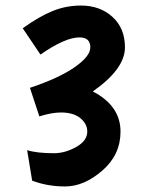

<svg xmlns="http://www.w3.org/2000/svg" viewBox="-20 -663 524 693"><path d="M126 -466 62 -561Q122 -604 170.5 -623.5Q219 -643 272 -643Q341 -643 386 -602Q431 -561 431 -492Q431 -414 315 -333Q415 -281 415 -188Q415 -104 349 -47Q283 10 215 10Q151 10 96 -11L78 -121Q113 -110 175 -110Q215 -110 255 -132.5Q295 -155 295 -188Q295 -216 270 -236.5Q245 -257 200 -257Q167 -257 122 -243L88 -346Q193 -381 249.5 -420.5Q306 -460 306 -492Q306 -528 267 -528Q215 -528 126 -466Z"/></svg>

Font: Boogaloo
Style: Regular
Weight: 400
Designer: John Vargas Beltran
Foundry: John Vargas Beltran
Version: Version 1.001